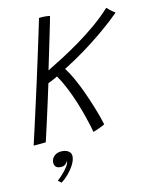

<svg xmlns="http://www.w3.org/2000/svg" viewBox="-96 -718 784 1022"><g transform="rotate(-10 296.5 -207.0)"><path d="M40.5 16Q49.5 -22 62 -77.5Q74.5 -133 89.2 -198.2Q104 -263.5 118.8 -331Q133.5 -398.5 146.8 -460.2Q160 -522 170.5 -571Q181 -620 186.5 -648Q192.5 -649.5 201.2 -650Q210 -650.5 219 -650.5Q227.5 -650.5 234.8 -650Q242 -649.5 246 -648.5Q244.5 -637 238.5 -608.2Q232.5 -579.5 224.2 -539.2Q216 -499 206.5 -453.8Q197 -408.5 188 -364.5Q223 -385.5 269.2 -415Q315.5 -444.5 365.8 -480.5Q416 -516.5 463.5 -557Q511 -597.5 548.5 -639.5Q554.5 -633.5 563.2 -626.5Q572 -619.5 580.5 -613.8Q589 -608 593 -605.5Q579.5 -591.5 551.2 -565.5Q523 -539.5 482 -505.2Q441 -471 389.2 -433Q337.5 -395 276.5 -357Q298 -329 319 -291.2Q340 -253.5 358.8 -212.5Q377.5 -171.5 392.5 -134.2Q407.5 -97 417.2 -69.2Q427 -41.5 430 -30.5Q423 -25.5 411 -19.8Q399 -14 387.2 -8.8Q375.5 -3.5 366.5 -0.5Q366 -5 359 -28.2Q352 -51.5 339.8 -87.2Q327.5 -123 310.5 -164.8Q293.5 -206.5 272.2 -248.5Q251 -290.5 226.5 -325Q217 -318.5 200.2 -309.8Q183.5 -301 175.5 -297.5Q166.5 -254.5 155.2 -203.5Q144 -152.5 133.5 -105.5Q123 -58.5 115.5 -26.5Q108 5.5 107 10Q101.5 10.5 90.2 11.8Q79 13 65.8 14.2Q52.5 15.5 40.5 16ZM153 236Q150.5 234 144.5 230Q138.5 226 135.5 221.5Q147 211.5 162.5 194.5Q178 177.5 189.5 159.2Q201 141 201 129.5Q201.5 127 201 126Q198 136 188.2 144.8Q178.5 153.5 161 153.5Q143 153.5 135 144.5Q127 135.5 127 121Q127 101 143 86.2Q159 71.5 185 71.5Q207 71.5 220.8 81.2Q234.5 91 234.5 109Q234.5 129.5 222 153.8Q209.5 178 190.8 200Q172 222 153 236Z"/></g></svg>

Font: Grandstander Thin ExtraLight
Style: Italic
Weight: 250
Italic angle: -15°
Version: Version 1.200